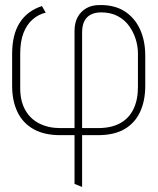

<svg xmlns="http://www.w3.org/2000/svg" viewBox="-20 -528 625 760"><path d="M28 -314V-189Q28 -129 49 -85Q70 -41 112.5 -17Q155 7 218 7H275V200L305 212V7H368Q432 7 473 -17Q514 -41 534.5 -85Q555 -129 555 -189V-307Q555 -367 534 -412.5Q513 -458 473 -483.5Q433 -509 374 -508Q343 -508 321 -495Q299 -482 287 -459.5Q275 -437 275 -406V-21H218Q172 -21 136 -39Q100 -57 80 -92.5Q60 -128 60 -179V-315Q60 -364 73 -397.5Q86 -431 109 -451Q132 -471 161 -478L146 -504Q88 -485 58 -438Q28 -391 28 -314ZM368 -21H305V-399Q305 -426 313.5 -443.5Q322 -461 339 -470Q356 -479 380 -479Q418 -479 445.5 -464.5Q473 -450 490.5 -426Q508 -402 517 -373.5Q526 -345 526 -317V-184Q526 -132 508 -95.5Q490 -59 455 -40Q420 -21 368 -21Z"/></svg>

Font: Advent Pro ExtraLight
Style: Regular
Weight: 250
Version: Version 3.000